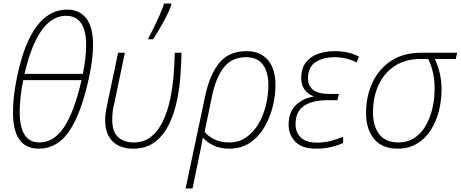

<svg xmlns="http://www.w3.org/2000/svg" viewBox="-20 -827 2594 1081"><path d="M198 10Q53 10 53 -194Q53 -237 58.5 -286.5Q64 -336 76 -394Q116 -586 187 -679.5Q258 -773 357 -773Q427 -773 465.5 -724Q504 -675 504 -572Q504 -496 480 -385Q436 -185 369 -87.5Q302 10 198 10ZM118 -411H446Q456 -457 460.5 -497.5Q465 -538 465 -572Q465 -738 352 -738Q194 -738 118 -411ZM202 -25Q284 -25 341.5 -112.5Q399 -200 439 -376H111Q100 -324 95.5 -279Q91 -234 91 -196Q91 -25 202 -25Z M730 10Q656 10 614 -31Q572 -72 572 -151Q572 -170 575 -191.5Q578 -213 584 -241L645 -530H683L623 -243Q616 -216 614 -194Q612 -172 612 -152Q612 -86 644.5 -55.5Q677 -25 733 -25Q792 -25 832.5 -58.5Q873 -92 898.5 -147Q924 -202 938 -268.5Q952 -335 957.5 -403.5Q963 -472 964 -530H1002Q1001 -460 994.5 -385Q988 -310 971.5 -240Q955 -170 924.5 -113.5Q894 -57 846.5 -23.5Q799 10 730 10ZM816 -606V-614Q830 -639 846.5 -672.5Q863 -706 878.5 -741Q894 -776 904 -807H945L944 -797Q934 -768 916 -733.5Q898 -699 878.5 -665.5Q859 -632 842 -606Z M1025 234 1136 -290Q1162 -410 1216 -474.5Q1270 -539 1368 -539Q1446 -539 1488.5 -489Q1531 -439 1531 -347Q1531 -289 1515.5 -227Q1500 -165 1468.5 -111Q1437 -57 1387.5 -23.5Q1338 10 1270 10Q1218 10 1181 -8.5Q1144 -27 1122 -52Q1116 -18 1110 11.5Q1104 41 1098 69L1064 234ZM1270 -25Q1326 -25 1367.5 -54.5Q1409 -84 1436.5 -132Q1464 -180 1477.5 -236.5Q1491 -293 1491 -347Q1491 -423 1459.5 -464Q1428 -505 1365 -505Q1285 -505 1239.5 -446.5Q1194 -388 1172 -278L1132 -84Q1154 -58 1189 -41.5Q1224 -25 1270 -25Z M1760 10Q1681 10 1643 -29Q1605 -68 1605 -124Q1605 -194 1643.5 -233Q1682 -272 1744 -283L1745 -285Q1713 -297 1694.5 -323Q1676 -349 1676 -385Q1676 -444 1703.5 -477.5Q1731 -511 1774 -525Q1817 -539 1863 -539Q1945 -539 2001 -508L1988 -475Q1965 -488 1932 -496.5Q1899 -505 1864 -505Q1800 -505 1757 -477.5Q1714 -450 1714 -384Q1714 -346 1742 -322Q1770 -298 1837 -298H1888L1880 -263H1826Q1740 -263 1692 -231.5Q1644 -200 1644 -127Q1644 -82 1673.5 -53Q1703 -24 1764 -24Q1806 -24 1842 -33.5Q1878 -43 1912 -57V-22Q1887 -10 1847.5 0Q1808 10 1760 10Z M2219 10Q2132 10 2086.5 -44.5Q2041 -99 2041 -191Q2041 -285 2077 -362Q2113 -439 2182 -484.5Q2251 -530 2351 -530H2554L2546 -495H2428Q2444 -462 2455 -418.5Q2466 -375 2466 -324Q2466 -260 2450.5 -200Q2435 -140 2404 -92.5Q2373 -45 2326.5 -17.5Q2280 10 2219 10ZM2222 -25Q2273 -25 2311.5 -49.5Q2350 -74 2375.5 -117Q2401 -160 2414 -214.5Q2427 -269 2427 -329Q2427 -421 2391 -495H2348Q2264 -495 2204 -456.5Q2144 -418 2112 -350Q2080 -282 2080 -193Q2080 -116 2116 -70.5Q2152 -25 2222 -25Z"/></svg>

Font: Noto Sans Disp ExtLt
Style: Italic
Weight: 200
Italic angle: -12°
Designer: Monotype Design Team
Foundry: Monotype Imaging Inc.
Version: Version 2.000;GOOG;noto-source:20170915:90ef993387c0